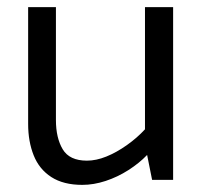

<svg xmlns="http://www.w3.org/2000/svg" viewBox="-20 -505 569 539"><path d="M387 -485V-142Q365 -118 336 -97.5Q307 -77 278.5 -65.5Q250 -54 224 -54Q175 -54 156 -86Q137 -118 137 -168V-485H59V-157Q59 -108 74.5 -69Q90 -30 124 -8Q158 14 211 14Q243 14 276.5 3Q310 -8 340.5 -27.5Q371 -47 393 -70L407 0H466V-485Z"/></svg>

Font: Catamaran Thin
Style: Regular
Weight: 400
Version: Version 2.000